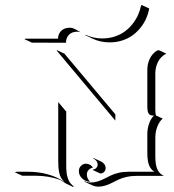

<svg xmlns="http://www.w3.org/2000/svg" viewBox="-20 -689 694 768"><path d="M78.1 -532.2 80.6 -534.2H211.9Q212.6 -553.7 225.1 -565.9Q237.5 -578.1 259.8 -578.1Q262.5 -578.1 265.1 -577.8Q267.8 -577.4 271 -576.2Q274.2 -575 276.5 -574.1Q278.8 -573.2 282.7 -571.2Q286.6 -569.1 288.6 -568Q290.5 -566.9 295.4 -564.1Q300.3 -561.3 302.2 -560.1L296.4 -561.5Q293 -562.3 289.8 -562.3Q267.6 -562.3 255.7 -549.8Q243.9 -537.4 243.9 -518.1L108.2 -518.3ZM321.3 -548.1 322.3 -549.8Q354 -535.2 388.7 -535.2Q415.8 -535.2 439.5 -543.1Q463.1 -551 480.3 -564Q497.6 -576.9 511 -594.2Q524.4 -611.6 532.5 -629.8Q540.5 -647.9 544.4 -667L546.9 -668.9L576.9 -655Q573 -633.8 564.2 -614.1Q555.4 -594.5 541.4 -577.3Q527.3 -560.1 509.6 -547.2Q491.9 -534.4 468.5 -527Q445.1 -519.5 418.9 -519.5Q382.3 -519.5 351.3 -533.9ZM39.1 0 46.9 -2H91.3Q177 -2 237.8 38.8Q229.5 31.2 224.2 22.2Q219 13.2 216.7 1.3Q214.4 -10.5 213.6 -21.2Q212.9 -32 212.9 -48.8V-280.8L245.8 -241.5L244.9 -239.5V-34.9Q244.9 -23.4 245.1 -16Q245.4 -8.5 246.3 1.1Q247.3 10.7 249.3 17.6Q251.2 24.4 254.4 31.7Q257.6 39.1 262.7 45Q267.8 51 274.7 56.2L272.7 58.8L243.2 44.9Q232.9 37.4 221.4 31.2Q176.3 13.9 121.3 13.9H69.1ZM207 -486.3 208 -488.3 238 -474.1 439.5 -233.9 441.4 -231.4V-206.5ZM295.4 -5.1Q295.4 -17.1 304 -25.6Q312.5 -34.2 324.2 -34.2Q332.3 -34.2 340.2 -29.8Q348.1 -25.4 351.3 -17.6H349.1Q339.6 -15.6 333.5 -8.2Q327.4 -0.7 327.4 8.8Q327.4 24.2 338.6 35.9L339.8 38.1Q321.3 37.1 308.3 24.5Q295.4 12 295.4 -5.1ZM317.4 37.4 318.4 35.6Q329.8 41 342.8 41Q357.2 41 371.1 36.6Q385 32.2 397.2 25.9Q409.4 19.5 422.6 13.2Q435.8 6.8 454.1 2.4Q472.4 -2 493.2 -2Q587.2 -2 597.4 -2Q590.1 -6.6 584.7 -13.5Q579.3 -20.5 576.4 -27.6Q573.5 -34.7 571.9 -44.1Q570.3 -53.5 569.8 -60.9Q569.3 -68.4 569.3 -78.1V-152.3Q569.3 -174.8 576.5 -194.9Q583.7 -215.1 595.7 -226.6Q588.4 -226.8 584.1 -227.9Q579.8 -229 576.2 -232.7Q572.5 -236.3 570.9 -243.9Q569.3 -251.5 569.3 -263.7V-410.2Q569.3 -433.6 579.3 -454.3Q589.4 -475.1 607.4 -486.3L615.2 -488.3L645.3 -474.4Q633.8 -469 625 -459.8Q616.2 -450.7 611.2 -439.9Q606.2 -429.2 603.8 -418.1Q601.3 -407 601.3 -396V-249.8Q601.3 -234.6 603.8 -227.1L630.9 -214.6Q617.9 -204.3 609.6 -183.2Q601.3 -162.1 601.3 -138.2V-64Q601.3 -29.5 609.5 -11.6Q617.7 6.3 635.7 14.6H523.4Q502.9 14.6 484.7 19Q466.6 23.4 453.2 29.8Q439.9 36.1 427.7 42.5Q415.5 48.8 401.5 53.2Q387.5 57.6 373 57.6Q360.6 57.6 347.4 51.5ZM351.1 -9 353 -11.2Q361.1 -12.2 365.8 -17.9Q370.6 -23.7 370.6 -30Q370.6 -38.3 365.6 -45.2Q360.6 -52 352.3 -55.7L354 -56.9L384.3 -43Q392.6 -39.1 397.6 -31.9Q402.6 -24.7 402.6 -16.1Q402.6 -7.6 396.4 -1.3Q390.1 4.9 381.1 4.9Z"/></svg>

Font: AgreloyOut1
Style: Medium
Weight: 400
Designer: gluk
Foundry: gluk
Version: Version 0.27